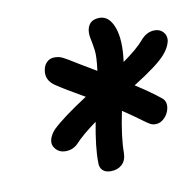

<svg xmlns="http://www.w3.org/2000/svg" viewBox="-64 -822 658 647"><g transform="rotate(-10 265.0 -499.0)"><path d="M126 -334Q106 -334 93.5 -348.1Q81.1 -362.3 85 -379.9Q88.9 -396.5 104 -413.1Q139.2 -447.3 225.1 -502.9Q159.7 -540 128.9 -561Q97.7 -582.5 105 -617.2Q107.9 -632.8 118.4 -642.3Q128.9 -651.9 144 -651.9Q156.2 -651.9 164.3 -648.9Q172.4 -646 189 -636.2Q204.1 -626.5 278.8 -582Q285.2 -630.9 282.2 -651.9Q279.3 -672.9 275.4 -691.2Q271.5 -709.5 273.9 -723.1Q280.3 -756.8 316.9 -756.8Q349.6 -756.8 365.5 -713.6Q381.3 -670.4 371.1 -596.2Q420.4 -630.9 442.9 -657.2Q464.4 -683.1 492.2 -683.1Q510.7 -683.1 521.7 -670.4Q532.7 -657.7 529.8 -640.1Q524.9 -617.7 505.9 -596.2Q480 -565.9 394 -512.2Q446.3 -478.5 476.1 -454.1Q493.7 -441.9 488.8 -416Q484.4 -397 470.9 -384Q457.5 -371.1 440.9 -371.1Q431.2 -371.1 423.3 -375.2Q415.5 -379.4 397 -393.1Q383.3 -403.8 336.9 -435.1Q318.8 -348.1 318.8 -294.9Q318.4 -268.6 303.5 -254.9Q288.6 -241.2 265.1 -241.2Q246.1 -241.2 236.6 -251.2Q227.1 -261.2 228 -278.8Q227.1 -329.1 243.2 -414.1Q194.3 -378.9 168.9 -351.1Q151.9 -334 126 -334Z"/></g></svg>

Font: Shantell Sans Normal
Style: Italic
Weight: 500
Italic angle: -11.31°
Designer: Stephen Nixon, Anya Danilova, Shantell Martin
Foundry: Arrow Type
Version: Version 1.006;[559af2be0]